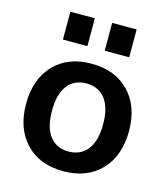

<svg xmlns="http://www.w3.org/2000/svg" viewBox="-112 -834 810 932"><g transform="rotate(15 292.5 -368.5)"><path d="M336 -607V-747H459V-607ZM126 -607V-747H249V-607ZM103.5 -457Q173 -530 292 -530Q411 -530 481 -457Q551 -384 551 -260Q551 -136 481 -63Q411 10 292 10Q173 10 103.5 -63Q34 -136 34 -260Q34 -384 103.5 -457ZM292 -89Q353 -89 387 -132.5Q421 -176 421 -260Q421 -344 387 -387.5Q353 -431 292 -431Q232 -431 198 -387.5Q164 -344 164 -260Q164 -176 198 -132.5Q232 -89 292 -89Z"/></g></svg>

Font: M PLUS 1p
Style: Bold
Weight: 700
Version: Version 1.062